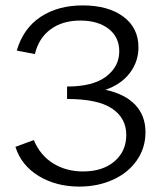

<svg xmlns="http://www.w3.org/2000/svg" viewBox="-20 -684 609 710"><path d="M518 -195Q518 -137 486 -91Q454 -45 398 -19.5Q342 6 273 6Q188 6 123.5 -33Q59 -72 37 -141L105 -166Q129 -109 177 -79.5Q225 -50 287 -50Q360 -50 403.5 -87.5Q447 -125 447 -185Q447 -247 394.5 -282.5Q342 -318 228 -318V-364Q324 -364 372.5 -401Q421 -438 421 -494Q421 -547 381.5 -577.5Q342 -608 277 -608Q211 -608 167 -575.5Q123 -543 109 -484L42 -497Q66 -579 130 -621.5Q194 -664 286 -664Q380 -664 436 -622.5Q492 -581 492 -509Q492 -456 460 -414Q428 -372 370 -352Q443 -336 480.5 -296Q518 -256 518 -195Z"/></svg>

Font: Ysabeau SC
Style: Regular
Weight: 400
Designer: Christian Thalmann (Catharsis Fonts)
Version: Version 0.003